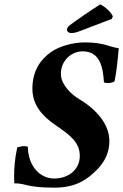

<svg xmlns="http://www.w3.org/2000/svg" viewBox="-20 -853 566 883"><path d="M526 -631C475 -639 458 -658 369 -658C316 -658 254 -641 215 -614C167 -580 129 -528 129 -446C129 -367 176 -317 246 -270C303 -231 347 -197 347 -136C347 -72 294 -32 229 -32C165 -32 110 -87 108 -178C103 -180 98 -181 92 -181C81 -181 70 -178 59 -175C48 -121 45 -78 45 -45C45 -32 45 -20 46 -10C101 -10 99 10 232 10C291 10 344 -4 391 -41C435 -77 483 -124 483 -205C483 -297 398 -366 343 -398C312 -416 260 -462 260 -513C260 -577 311 -617 360 -617C442 -617 454 -540 458 -474C463 -472 470 -471 477 -471C488 -471 500 -474 507 -479C517 -532 521 -573 526 -631ZM441 -833C397 -805 324 -755 301 -737C290 -729 289 -723 288 -716C287 -708 297 -701 306 -701C315 -701 326 -702 342 -708L494 -766L499 -778C489 -799 465 -821 441 -833Z"/></svg>

Font: Libertinus Serif
Style: Bold Italic
Weight: 700
Italic angle: -12°
Designer: Philipp H. Poll, Khaled Hosny
Foundry: Caleb Maclennan
Version: Version 7.050;RELEASE